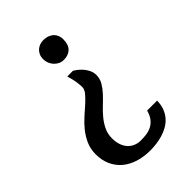

<svg xmlns="http://www.w3.org/2000/svg" viewBox="-216 -810 912 912"><g transform="rotate(-45 240.0 -354.0)"><path d="M186.1 -654.3Q186.1 -671.4 191.9 -683.6Q197.8 -695.8 207.1 -703.6Q216.4 -711.4 227.3 -715.1Q238.3 -718.7 249.1 -718.7Q268.6 -718.7 282.3 -713.1Q295.9 -707.5 304.5 -698.5Q313 -689.5 316.9 -678Q320.8 -666.5 320.8 -654.8Q320.8 -618.2 302.5 -600.6Q284.2 -583 253.5 -583Q238.8 -583 226.6 -589.1Q214.4 -595.2 205.4 -605.2Q196.3 -615.2 191.2 -627.9Q186.1 -640.6 186.1 -654.3ZM247.1 -516.1Q257.4 -510.3 268.8 -501Q280.3 -491.7 289.8 -479.8Q299.3 -467.8 305.7 -453.7Q312 -439.5 312 -423.4Q312 -399 300.1 -378.2Q288.1 -357.5 270.3 -338.2Q252.5 -318.9 231.7 -299.6Q211 -280.4 193.2 -258.9Q175.3 -237.4 163.4 -212.7Q151.4 -188.1 151.4 -157.3Q151.4 -133.4 158 -114.1Q164.6 -94.8 176.6 -81.4Q188.5 -68 205.4 -60.9Q222.2 -53.8 242.7 -53.8Q260.8 -53.8 279.1 -56.3Q297.4 -58.7 313.5 -66.8Q329.6 -74.8 342.6 -90.7Q355.5 -106.6 362.8 -133.4H429.7Q429.2 -104.1 420.4 -81.9Q411.6 -59.7 397 -43.6Q382.3 -27.5 363.3 -16.7Q344.3 -6 323.5 0.1Q302.8 6.2 281.5 8.9Q260.3 11.6 240.8 11.6Q196.3 11.6 160 0.1Q123.6 -11.4 97.7 -33.3Q71.9 -55.3 57.4 -87Q43 -118.8 43 -159.3Q43 -195.4 56.5 -225.2Q69.9 -255 89.9 -279.6Q109.9 -304.3 133.6 -325Q157.3 -345.8 177.3 -363.8Q197.3 -381.9 210.7 -398.2Q224.2 -414.6 224.2 -430.7Q224.2 -438 223.2 -448Q222.2 -458.1 220.3 -469.5Q218.3 -481 215.4 -493Q212.4 -504.9 209 -516.1Z"/></g></svg>

Font: Tienne
Style: Regular
Weight: 400
Designer: vernon adams
Foundry: vernon adams
Version: Version 1.001